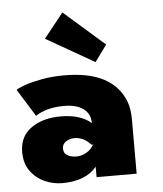

<svg xmlns="http://www.w3.org/2000/svg" viewBox="-51 -722 659 778"><g transform="rotate(-5 279.0 -332.5)"><path d="M171 12Q134 12 99.2 -3.8Q64.5 -19.5 42.2 -50.5Q20 -81.5 20 -127.5Q20 -196 75.5 -230Q121.5 -258 187 -258Q231.5 -258 263.2 -247Q295 -236 311.5 -219.5Q311.5 -238.5 305.2 -252.5Q299 -266.5 283.5 -278.5Q255.5 -299 205.5 -299Q133.5 -299 89 -269L19.5 -380.5Q27.5 -387 54.8 -396.8Q82 -406.5 124 -414.5Q166 -422.5 217 -422.5Q414 -422.5 463.5 -293Q474.5 -262.5 474.5 -222.5V0H311.5V-42.5Q266.5 12 171 12ZM237.5 -90.5Q259.5 -90.5 279.5 -102.5Q299.5 -114.5 308 -132.5L301 -134Q287 -150 270 -157.8Q253 -165.5 237 -165.5Q226 -165.5 214.2 -161.8Q202.5 -158 194.2 -149.5Q186 -141 186 -126.5Q186 -109.5 198.5 -101Q214.5 -90.5 237.5 -90.5ZM348 -465 152 -577 231.5 -677 397 -532Z"/></g></svg>

Font: Lucymar Sans ExtraBold
Style: Regular
Weight: 800
Foundry: The League of Moveable Type (original font) / Main changes by Cristiano Sobral with portions from Mirco Monsees
Version: Version 2.001;August 30, 2020;FontCreator 13.0.0.2681 64-bit